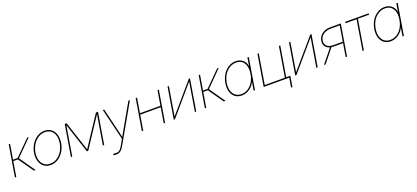

<svg xmlns="http://www.w3.org/2000/svg" viewBox="49 -1669 6540 3012"><g transform="rotate(-20 3319.0 -162.5)"><path d="M29.3 0 115.7 -522.5H138.2L96.7 -272.9H173.8L423.3 -522.5H450.7L191.4 -261.2L373 0H345.2L169.9 -250.5H93.3L51.8 0Z M626 8.8Q568.4 8.8 526.1 -18.1Q483.9 -44.9 461.2 -92.5Q438.5 -140.1 438.5 -202.6Q438.5 -264.2 458.5 -322.3Q478.5 -380.4 515.6 -427.5Q552.7 -474.6 603.3 -502.4Q653.8 -530.3 714.4 -530.3Q771.5 -530.3 813.2 -503.7Q855 -477.1 877.7 -429.4Q900.4 -381.8 900.4 -319.3Q900.4 -258.3 880.4 -199.7Q860.4 -141.1 823.5 -94Q786.6 -46.9 736.3 -19Q686 8.8 626 8.8ZM626 -13.7Q681.6 -13.7 727.8 -39.6Q773.9 -65.4 807.6 -109.1Q841.3 -152.8 859.6 -207.3Q877.9 -261.7 877.9 -319.3Q877.9 -376.5 858.6 -418.7Q839.4 -460.9 802.5 -484.4Q765.6 -507.8 713.9 -507.8Q659.2 -507.8 612.8 -482.2Q566.4 -456.5 532.5 -413.1Q498.5 -369.6 479.7 -315.2Q460.9 -260.7 460.9 -202.6Q460.9 -117.2 504.9 -65.4Q548.8 -13.7 626 -13.7Z M963.9 0 1050.3 -522.5H1082L1215.8 -117.2Q1219.7 -105 1223.6 -92.5Q1227.5 -80.1 1231.7 -67.4Q1235.8 -54.7 1239.7 -42.5Q1243.7 -30.3 1247.6 -17.6H1238.8Q1247.1 -30.3 1255.1 -42.5Q1263.2 -54.7 1271.2 -67.4Q1279.3 -80.1 1287.6 -92.5Q1295.9 -105 1303.7 -117.2L1571.8 -522.5H1606L1519.5 0H1497.1L1560.1 -381.8Q1562.5 -397 1565.2 -412.4Q1567.9 -427.7 1570.6 -442.9Q1573.2 -458 1575.9 -473.4Q1578.6 -488.8 1581.1 -503.9H1585.4Q1572.3 -483.9 1558.8 -463.4Q1545.4 -442.9 1532 -422.6Q1518.6 -402.3 1504.9 -381.8L1252.9 0H1230.5L1105 -381.8Q1098.1 -402.3 1091.6 -422.6Q1085 -442.9 1078.6 -463.4Q1072.3 -483.9 1065.4 -503.9H1069.8Q1067.4 -488.8 1064.7 -473.4Q1062 -458 1059.6 -442.9Q1057.1 -427.7 1054.4 -412.4Q1051.8 -397 1049.3 -381.8L986.3 0Z M1601.1 202.1 1606.4 180.2 1640.6 180.7Q1668 183.6 1687.5 177.5Q1707 171.4 1724.4 151.6Q1741.7 131.8 1762.7 95.2L1814.5 4.4L1687 -522.5H1709.5L1795.9 -164.1Q1805.2 -126.5 1813.7 -88.9Q1822.3 -51.3 1830.6 -13.2H1823.7Q1845.2 -51.3 1866.5 -88.9Q1887.7 -126.5 1909.2 -164.1L2113.3 -522.5H2138.7L1782.2 103Q1760.3 142.1 1741 164.3Q1721.7 186.5 1699.7 195.8Q1677.7 205.1 1647.5 205.1Q1633.8 205.1 1624.5 204.3Q1615.2 203.6 1601.1 202.1Z M2569.8 -276.4 2565.9 -253.9H2205.6L2209.5 -276.4ZM2257.8 -522.5 2171.4 0H2148.9L2235.4 -522.5ZM2622.1 -522.5 2535.6 0H2513.2L2599.6 -522.5Z M3055.7 0H3033.2L3112.3 -478.5H3110.8L2701.2 0H2680.7L2767.1 -522.5H2789.6L2710.4 -43.5H2711.4L3122.1 -522.5H3142.1Z M3200.7 0 3287.1 -522.5H3309.6L3268.1 -272.9H3345.2L3594.7 -522.5H3622.1L3362.8 -261.2L3544.4 0H3516.6L3341.3 -250.5H3264.6L3223.1 0Z M3815.9 8.8Q3751.5 8.8 3706.5 -24.9Q3661.6 -58.6 3642.8 -119.4Q3624 -180.2 3637.2 -260.7Q3650.9 -340.8 3689.9 -401.6Q3729 -462.4 3784.9 -496.3Q3840.8 -530.3 3904.8 -530.3Q3953.1 -530.3 3990.2 -511Q4027.3 -491.7 4050 -458.5Q4072.8 -425.3 4076.2 -382.8H4077.1L4100.6 -522.5H4123L4036.6 0H4014.2L4036.6 -136.7H4035.6Q4017.1 -95.2 3983.6 -62.3Q3950.2 -29.3 3907 -10.3Q3863.8 8.8 3815.9 8.8ZM3816.9 -13.7Q3876 -13.7 3926 -44.4Q3976.1 -75.2 4010.5 -130.9Q4044.9 -186.5 4057.1 -260.7Q4069.8 -335.4 4054.9 -391.1Q4040 -446.8 4002 -477.3Q3963.9 -507.8 3904.3 -507.8Q3846.7 -507.8 3795.4 -477.3Q3744.1 -446.8 3708.3 -391.1Q3672.4 -335.4 3659.7 -260.7Q3647.5 -186.5 3663.6 -130.9Q3679.7 -75.2 3719.2 -44.4Q3758.8 -13.7 3816.9 -13.7Z M4181.6 0 4268.1 -522.5H4290.5L4208 -22.5H4543.9L4626.5 -522.5H4648.9L4562.5 0ZM4582.5 156.2 4608.4 0H4555.7L4559.6 -22.5H4634.8L4605 156.2Z M5083.5 0H5061L5140.1 -478.5H5138.7L4729 0H4708.5L4794.9 -522.5H4817.4L4738.3 -43.5H4739.3L5149.9 -522.5H5169.9Z M5573.2 0H5550.8L5633.3 -500H5481.9Q5413.1 -500 5362.1 -466.1Q5311 -432.1 5300.8 -370.6Q5291 -310.1 5326.9 -276.4Q5362.8 -242.7 5433.1 -242.7H5601.6L5598.1 -220.2H5432.1Q5353 -220.2 5310.1 -260.7Q5267.1 -301.3 5278.3 -370.6Q5286.1 -418 5314.5 -451.9Q5342.8 -485.8 5386 -504.2Q5429.2 -522.5 5482.4 -522.5H5659.7ZM5214.8 0H5188L5378.9 -235.8H5405.3Z M5832 0 5914.6 -500H5729.5L5733.4 -522.5H6126L6122.1 -500H5937L5854.5 0Z M6301.8 8.8Q6237.3 8.8 6192.4 -24.9Q6147.5 -58.6 6128.7 -119.4Q6109.9 -180.2 6123 -260.7Q6136.7 -340.8 6175.8 -401.6Q6214.8 -462.4 6270.8 -496.3Q6326.7 -530.3 6390.6 -530.3Q6439 -530.3 6476.1 -511Q6513.2 -491.7 6535.9 -458.5Q6558.6 -425.3 6562 -382.8H6563L6586.4 -522.5H6608.9L6522.5 0H6500L6522.5 -136.7H6521.5Q6502.9 -95.2 6469.5 -62.3Q6436 -29.3 6392.8 -10.3Q6349.6 8.8 6301.8 8.8ZM6302.7 -13.7Q6361.8 -13.7 6411.9 -44.4Q6461.9 -75.2 6496.3 -130.9Q6530.8 -186.5 6543 -260.7Q6555.7 -335.4 6540.8 -391.1Q6525.9 -446.8 6487.8 -477.3Q6449.7 -507.8 6390.1 -507.8Q6332.5 -507.8 6281.2 -477.3Q6230 -446.8 6194.1 -391.1Q6158.2 -335.4 6145.5 -260.7Q6133.3 -186.5 6149.4 -130.9Q6165.5 -75.2 6205.1 -44.4Q6244.6 -13.7 6302.7 -13.7Z"/></g></svg>

Font: Inter 28pt Thin
Style: Italic
Weight: 250
Italic angle: -9.3988°
Designer: Rasmus Andersson
Foundry: rsms
Version: Version 4.001;git-66647c0bb